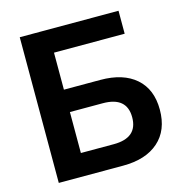

<svg xmlns="http://www.w3.org/2000/svg" viewBox="-106 -817 875 915"><g transform="rotate(-15 331.0 -359.5)"><path d="M72.3 0V-718.8H559.6V-605.5H210.9V-422.9H390.6Q502.9 -422.9 565.4 -368.2Q627.9 -313.5 627.9 -212.9Q627.9 -111.3 564.9 -55.7Q502 0 389.6 0ZM210.9 -110.4H373Q491.2 -110.4 491.2 -211.9Q491.2 -312.5 373 -312.5H210.9Z"/></g></svg>

Font: Min Sans Bold
Style: Regular
Weight: 700
Designer: Jinseong-Kim, NotoSansCJK, Nunito
Foundry: Jinseong-Kim
Version: Version 1.400;Glyphs 3.1.2 (3151)